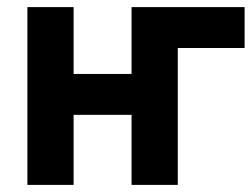

<svg xmlns="http://www.w3.org/2000/svg" viewBox="-20 -520 708 540"><path d="M668 -385H480V0H350V-197H187V0H57V-500H187V-312H350V-500H668Z"/></svg>

Font: PTSans
Style: Bold
Weight: 700
Designer: A.Korolkova, O.Umpeleva, V.Yefimov
Foundry: ParaType Ltd
Version: Version 2.003W OFL